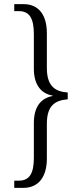

<svg xmlns="http://www.w3.org/2000/svg" viewBox="-20 -780 396 930"><path d="M49 130H93C168 130 207 75 207 -12V-181C207 -273 251 -294 308 -299V-332C251 -336 207 -359 207 -450V-619C207 -707 168 -760 94 -760H49V-726H72C124 -726 144 -689 144 -614V-447C144 -373 176 -327 235 -317V-315C175 -304 144 -259 144 -184V-16C144 58 124 95 72 95H49Z"/></svg>

Font: Noto Serif Georgian Condensed Light
Style: Regular
Weight: 300
Width: 3
Designer: Monotype Design Team, Akaki Razmadze
Foundry: Google LLC
Version: Version 2.003